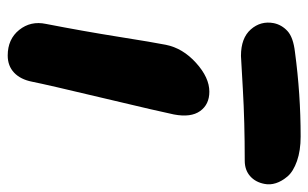

<svg xmlns="http://www.w3.org/2000/svg" viewBox="-171 -628 800 498"><g transform="rotate(90 229.0 -379.0)"><path d="M125 -604Q78.6 -604 56.2 -629.6Q33.7 -655.3 40 -689Q44.4 -710 60.8 -724.9Q77.1 -739.7 115.2 -744.1Q224.6 -758.8 334 -758.8Q370.6 -758.8 397.7 -749.3Q424.8 -739.7 437.5 -724.9Q450.2 -710 455.1 -694.6Q460 -679.2 457 -665Q452.6 -641.6 436.8 -627.7Q420.9 -613.8 397 -613.8Q295.4 -613.8 211.4 -608.9Q127.4 -604 125 -604ZM124 1Q81.5 1 57.6 -28.8Q33.7 -58.6 42 -98.1Q61 -195.8 75.4 -286.4Q89.8 -377 96.2 -409.2Q105 -453.1 143.1 -487.5Q181.2 -522 217.8 -522Q251 -522 268.1 -498Q285.2 -474.1 276.9 -430.2Q270.5 -398.4 234.9 -248.8Q199.2 -99.1 191.9 -62Q186 -32.2 168.5 -15.6Q150.9 1 124 1Z"/></g></svg>

Font: Shantell Sans Bouncy
Style: Bold Italic
Weight: 700
Italic angle: -11.31°
Designer: Stephen Nixon, Anya Danilova, Shantell Martin
Foundry: Arrow Type
Version: Version 1.006;[9816181b4]